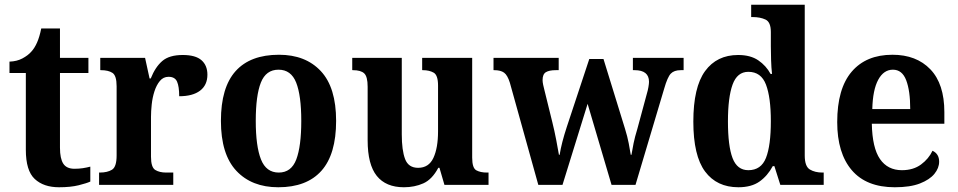

<svg xmlns="http://www.w3.org/2000/svg" viewBox="-20 -780 4043 810"><path d="M229 10Q164 10 126.5 -25Q89 -60 89 -148V-472H20V-520Q51 -521 74.5 -533.5Q98 -546 112 -562Q126 -577 136.5 -601Q147 -625 154 -660H233V-536H353V-472H233V-157Q233 -111 247 -89.5Q261 -68 294 -68Q313 -68 329.5 -70.5Q346 -73 361 -77V-14Q346 -7 312 1.5Q278 10 229 10Z M398 0V-52H401Q433 -52 452.5 -64Q472 -76 472 -124V-416Q472 -461 454.5 -472.5Q437 -484 406 -484H403V-536H592L611 -449H616Q635 -497 664.5 -522.5Q694 -548 751 -548Q805 -548 830 -526Q855 -504 855 -465Q855 -421 824 -397.5Q793 -374 736 -374Q736 -415 727 -435.5Q718 -456 691 -456Q669 -456 654.5 -438.5Q640 -421 631.5 -394.5Q623 -368 620 -339Q617 -310 617 -287V-119Q617 -74 635 -63Q653 -52 681 -52H711V0Z M1154 10Q1042 10 977 -59.5Q912 -129 912 -270Q912 -411 974 -480Q1036 -549 1157 -549Q1269 -549 1333.5 -480Q1398 -411 1398 -270Q1398 -129 1336 -59.5Q1274 10 1154 10ZM1156 -52Q1209 -52 1230 -107.5Q1251 -163 1251 -270Q1251 -377 1229.5 -431.5Q1208 -486 1155 -486Q1102 -486 1080.5 -431.5Q1059 -377 1059 -270Q1059 -163 1081 -107.5Q1103 -52 1156 -52Z M1684 10Q1608 10 1569.5 -38Q1531 -86 1531 -188V-414Q1531 -457 1516.5 -470.5Q1502 -484 1469 -484H1466V-536H1675V-213Q1675 -146 1689 -109Q1703 -72 1744 -72Q1789 -72 1808.5 -114Q1828 -156 1828 -226V-419Q1828 -463 1809.5 -473.5Q1791 -484 1764 -484H1761V-536H1972V-115Q1972 -71 1989.5 -61.5Q2007 -52 2034 -52H2041V0H1855L1834 -72H1829Q1803 -23 1766 -6.5Q1729 10 1684 10Z M2131 -431Q2121 -463 2106.5 -473.5Q2092 -484 2065 -484H2062V-536H2337V-484H2325Q2297 -484 2283 -475.5Q2269 -467 2269 -442Q2269 -434 2271.5 -422Q2274 -410 2277 -399L2310 -265Q2319 -229 2326.5 -190Q2334 -151 2338 -127H2341Q2349 -177 2371 -244L2466 -531H2526L2617 -236Q2627 -204 2632.5 -175Q2638 -146 2641 -127H2644Q2648 -151 2653 -176Q2658 -201 2669 -237L2709 -385Q2713 -398 2715.5 -412.5Q2718 -427 2718 -435Q2718 -484 2657 -484H2650V-536H2864V-484H2852Q2824 -484 2810 -469.5Q2796 -455 2782 -406L2661 0H2560L2459 -342L2353 0H2251Z M3095 10Q3004 10 2954.5 -56.5Q2905 -123 2905 -267Q2905 -412 2954.5 -480Q3004 -548 3094 -548Q3146 -548 3179 -525.5Q3212 -503 3231 -468H3237Q3234 -494 3233 -527Q3232 -560 3232 -585V-645Q3232 -687 3209.5 -697.5Q3187 -708 3156 -708H3149V-760H3375V-124Q3375 -78 3396.5 -65Q3418 -52 3450 -52H3455V0H3272L3247 -79H3240Q3218 -38 3184 -14Q3150 10 3095 10ZM3137 -62Q3191 -62 3211.5 -114Q3232 -166 3232 -269Q3232 -369 3211.5 -423Q3191 -477 3137 -477Q3090 -477 3070.5 -423Q3051 -369 3051 -268Q3051 -164 3070.5 -113Q3090 -62 3137 -62Z M3755 10Q3635 10 3573.5 -62Q3512 -134 3512 -265Q3512 -406 3573 -477.5Q3634 -549 3745 -549Q3846 -549 3905 -487.5Q3964 -426 3964 -307V-258H3658Q3660 -156 3692.5 -109Q3725 -62 3785 -62Q3833 -62 3865.5 -86Q3898 -110 3914 -144Q3942 -131 3942 -98Q3942 -71 3922 -46.5Q3902 -22 3861 -6Q3820 10 3755 10ZM3820 -320Q3820 -397 3803 -441.5Q3786 -486 3747 -486Q3708 -486 3685 -443.5Q3662 -401 3660 -320Z"/></svg>

Font: Noto Serif Thai SemiCondensed
Style: Bold
Weight: 700
Width: 4
Designer: Monotype Design Team
Foundry: Monotype Imaging Inc.
Version: Version 2.002; ttfautohint (v1.8.4.7-5d5b)